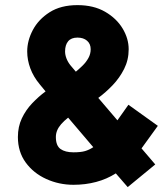

<svg xmlns="http://www.w3.org/2000/svg" viewBox="-20 -726 649 765"><path d="M161.6 -361.8Q133.8 -341.3 108.4 -314.7Q83 -288.1 67.1 -254.6Q51.3 -221.2 51.3 -180.2Q51.3 -121.1 82.5 -78.4Q113.8 -35.6 164.6 -12.7Q215.3 10.3 272.9 10.3Q320.3 10.3 362.8 -1Q405.3 -12.2 441.4 -35.2L488.8 19.5L598.6 -70.8L543.9 -134.8L608.9 -224.6L491.7 -308.6L447.8 -246.6L371.6 -335.9Q401.4 -357.9 429 -386.7Q456.5 -415.5 474.6 -451.4Q492.7 -487.3 492.7 -529.8Q492.7 -572.3 468.5 -612.5Q444.3 -652.8 398.7 -679.2Q353 -705.6 288.6 -705.6Q222.2 -705.6 177.7 -677.2Q133.3 -648.9 110.8 -606.4Q88.4 -564 88.4 -521Q88.4 -487.3 100.8 -453.6Q113.3 -419.9 138.7 -389.6ZM251.5 -257.3 351.6 -139.6Q335.4 -128.9 318.6 -124Q301.8 -119.1 272.9 -119.1Q239.7 -119.1 221.2 -132.3Q202.6 -145.5 202.6 -180.2Q202.6 -193.8 207.8 -206.3Q212.9 -218.8 223.6 -231.2Q234.4 -243.7 251.5 -257.3ZM282.2 -440.4 260.7 -465.8Q250.5 -478.5 244.9 -492.9Q239.3 -507.3 239.3 -521Q239.3 -546.9 251.5 -561.5Q263.7 -576.2 288.6 -576.2Q312.5 -576.2 326.9 -563.7Q341.3 -551.3 341.3 -529.8Q341.3 -511.2 332.3 -494.9Q323.2 -478.5 309.6 -465.1Q295.9 -451.7 282.2 -440.4Z"/></svg>

Font: Estedad-VF-FD Black
Style: Regular
Weight: 900
Designer: Amin Abedi
Version: Version 4.000